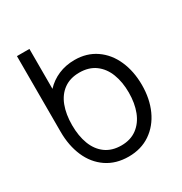

<svg xmlns="http://www.w3.org/2000/svg" viewBox="-171 -846 935 987"><g transform="rotate(-30 296.0 -352.5)"><path d="M552 -270.5Q552 -189 522.8 -124.2Q493.5 -59.5 438.8 -22.2Q384 15 310 15Q234.5 15 180 -22.2Q125.5 -59.5 97.5 -124.2Q69.5 -189 69.5 -270.5V-720H143.5V-483Q175.5 -517.5 219.2 -536.2Q263 -555 315.5 -555Q387.5 -555 441.2 -518Q495 -481 523.5 -416.2Q552 -351.5 552 -270.5ZM474 -270.5Q474 -333 455.2 -381.8Q436.5 -430.5 398.5 -458.5Q360.5 -486.5 304 -486.5Q249.5 -486.5 212 -459.5Q174.5 -432.5 156 -383.8Q137.5 -335 137.5 -270.5Q137.5 -206.5 156 -157.8Q174.5 -109 212.2 -81.2Q250 -53.5 306 -53.5Q360.5 -53.5 398.2 -81.5Q436 -109.5 455 -158.5Q474 -207.5 474 -270.5Z"/></g></svg>

Font: CCSD_manrope
Style: Regular
Weight: 400
Designer: Mikhail Sharanda
Foundry: Mikhail Sharanda
Version: Version 4.503